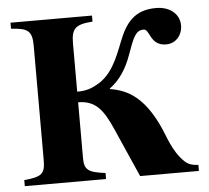

<svg xmlns="http://www.w3.org/2000/svg" viewBox="-50 -737 859 791"><g transform="rotate(-5 379.5 -342.0)"><path d="M358 -676H21V-651C90 -647 108 -635 108 -573V-101C108 -44 95 -32 21 -25V0H357V-25C285 -34 270 -46 270 -95V-325C342 -325 373 -283 408 -204L498 0H741V-25C716 -26 698 -32 684 -46C636 -93 622 -153 598 -203C544 -315 483 -356 405 -368V-370C449 -403 476 -446 496 -502C521 -571 531 -600 565 -600C591 -600 585 -531 652 -531C693 -531 720 -564 720 -604C720 -649 683 -684 623 -684C533 -684 496 -633 467 -558C440 -489 414 -423 352 -390C328 -377 308 -369 270 -369V-567C270 -628 284 -646 358 -651Z"/></g></svg>

Font: STIXGeneral
Style: Bold
Weight: 700
Designer: MicroPress Inc., with final additions and corrections provided by Coen Hoffman, Elsevier (retired)
Version: Version 1.1.0